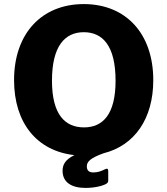

<svg xmlns="http://www.w3.org/2000/svg" viewBox="-20 -753 821 942"><path d="M488 -1C640 -39 732 -170 732 -360C732 -589 597 -733 391 -733C185 -733 49 -589 49 -360C49 -149 162 -12 345 8C298 31 287 57 287 85C287 141 330 169 400 169C444 169 484 159 501 149C508 145 511 140 511 133V87C511 76 507 71 494 78C478 86 461 93 438 93C416 93 406 83 406 63C406 40 424 22 488 -1ZM235 -357C235 -528 299 -595 391 -595C484 -595 547 -528 547 -357C547 -191 484 -128 392 -128C299 -128 235 -191 235 -357Z"/></svg>

Font: United Sans ExtraBold
Style: Regular
Weight: 800
Designer: Pablo Impallari, Rodrigo Fuenzalida (Modified by Dan O. Williams)
Version: Version 1.000;PS 001.000;hotconv 1.0.88;makeotf.lib2.5.64775